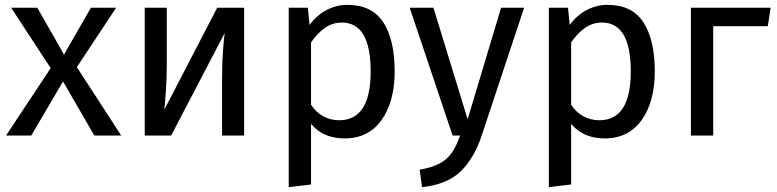

<svg xmlns="http://www.w3.org/2000/svg" viewBox="-20 -559 3204 792"><path d="M480 0H369L240 -223L109 0H5L189 -278L26 -527H134L244 -334L355 -527H459L297 -282Z M987 0H896V-238Q896 -298 900 -352Q904 -406 907 -423L686 0H577V-527H668V-289Q668 -236 664 -179.5Q660 -123 658 -107L876 -527H987Z M1608 -264Q1608 -140 1554 -64Q1500 12 1401 12Q1313 12 1263 -48V202L1171 213V-527H1250L1257 -456Q1286 -496 1327 -517.5Q1368 -539 1413 -539Q1514 -539 1561 -467Q1608 -395 1608 -264ZM1509 -264Q1509 -466 1390 -466Q1351 -466 1319 -443Q1287 -420 1263 -384V-127Q1283 -96 1313 -79.5Q1343 -63 1379 -63Q1509 -63 1509 -264Z M1966 3Q1935 95 1879.5 148.5Q1824 202 1721 213L1711 141Q1763 132 1794 115Q1825 98 1843.5 71.5Q1862 45 1878 0H1847L1670 -527H1768L1909 -67L2047 -527H2142Z M2681 -264Q2681 -140 2627 -64Q2573 12 2474 12Q2386 12 2336 -48V202L2244 213V-527H2323L2330 -456Q2359 -496 2400 -517.5Q2441 -539 2486 -539Q2587 -539 2634 -467Q2681 -395 2681 -264ZM2582 -264Q2582 -466 2463 -466Q2424 -466 2392 -443Q2360 -420 2336 -384V-127Q2356 -96 2386 -79.5Q2416 -63 2452 -63Q2582 -63 2582 -264Z M2830 0V-527H3159L3147 -451H2922V0Z"/></svg>

Font: Fira GO
Style: Regular
Weight: 400
Designer: Carrois Corporate
Foundry: Carrois Corporate GbR
Version: Version 0.300